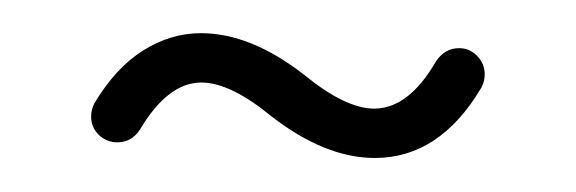

<svg xmlns="http://www.w3.org/2000/svg" viewBox="-20 -316 342 114"><path d="M252.6 -287.4Q258.9 -287.4 263.3 -282.8Q267.8 -278.1 267.8 -271.9Q267.8 -267.8 265.9 -264.1Q241.1 -222.2 202.6 -222.2Q173 -222.2 141.1 -247Q116.7 -267 99.6 -267Q79.6 -267 63 -238.9Q58.1 -231.5 49.6 -231.5Q43.3 -231.5 38.7 -235.9Q34.1 -240.4 34.1 -246.7Q34.1 -250.7 35.9 -254.4Q48.5 -275.6 64.8 -285.9Q81.1 -296.3 99.3 -296.3Q128.9 -296.3 160.7 -271.5Q185.2 -251.5 202.2 -251.5Q222.6 -251.5 238.9 -279.6Q244.1 -287.4 252.6 -287.4Z"/></svg>

Font: 26F Galaxy Hebrew Ultra Light
Style: Regular
Weight: 200
Designer: C₂₉H₂₅N₃O₅
Version: Version 1.000